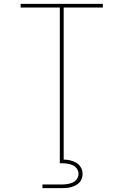

<svg xmlns="http://www.w3.org/2000/svg" viewBox="-20 -755 640 995"><path d="M290 0V-716H87V-735H513V-716H310V0ZM200 220V201H300Q314 201 328.5 199Q343 197 356.5 191Q370 185 378.5 172.5Q387 160 387 146Q387 132 378.5 119.5Q370 107 356.5 101Q343 95 328.5 93Q314 91 300 91H290V0H310V72Q327 72 344 76Q361 80 376 89Q391 98 399.5 113.5Q408 129 408 146Q408 158 404 170Q400 182 391.5 191Q383 200 372 205.5Q361 211 349 214.5Q337 218 324.5 219Q312 220 300 220Z"/></svg>

Font: Zed Sans Thin Extended
Style: Regular
Weight: 100
Width: 7
Designer: Belleve Invis
Foundry: Belleve Invis
Version: Version 1.0.0; ttfautohint (v1.8.4)